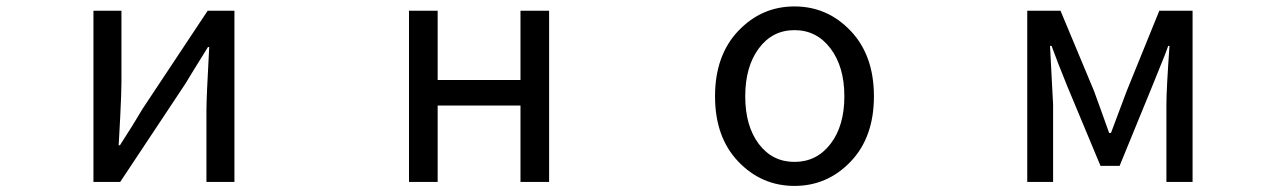

<svg xmlns="http://www.w3.org/2000/svg" viewBox="-20 -577 4040 609"><path d="M276.4 0V-543H365.2V-316.4Q365.2 -283.2 361.3 -205.6Q357.4 -127.9 356.4 -116.2H360.4Q403.3 -182.6 432.6 -232.4L638.7 -543H723.6V0H634.8V-226.6Q634.8 -267.6 643.6 -427.7H639.6Q587.9 -344.7 567.4 -310.5L361.3 0Z M1277.3 0V-543H1368.2V-323.2H1630.9V-543H1721.7V0H1630.9V-242.2H1368.2V0Z M2678.2 -64.5Q2604.5 12.7 2500 12.7Q2395.5 12.7 2321.8 -64.5Q2248 -141.6 2248 -271.5Q2248 -401.4 2321.8 -479Q2395.5 -556.6 2500 -556.6Q2604.5 -556.6 2678.2 -479Q2752 -401.4 2752 -271.5Q2752 -141.6 2678.2 -64.5ZM2386.7 -120.6Q2429.7 -63.5 2500 -63.5Q2570.3 -63.5 2614.3 -120.6Q2658.2 -177.7 2658.2 -271.5Q2658.2 -365.2 2614.3 -423.3Q2570.3 -481.4 2500 -481.4Q2429.7 -481.4 2386.7 -423.3Q2343.8 -365.2 2343.8 -271.5Q2343.8 -177.7 2386.7 -120.6Z M3238.3 0V-543H3343.8L3450.2 -288.1Q3458 -266.6 3474.1 -222.2Q3490.2 -177.7 3498 -155.3H3503.9Q3551.8 -282.2 3553.7 -288.1L3657.2 -543H3762.7V0H3679.7V-245.1Q3679.7 -293 3689.5 -431.6H3685.5Q3676.8 -406.2 3657.7 -360.4Q3638.7 -314.5 3634.8 -303.7L3531.2 -50.8H3470.7L3365.2 -303.7Q3333 -382.8 3315.4 -431.6H3310.5Q3320.3 -246.1 3320.3 -245.1V0Z"/></svg>

Font: GenEi Gothic M Regular
Style: Regular
Weight: 400
Designer: o_tamon (Modified); [Source Han Sans]
Ryoko NISHIZUKA  (kana & ideographs); Paul D. Hunt (Latin, Greek & Cyrillic); Wenl
Version: Version 1.1a;Original Version 1.004